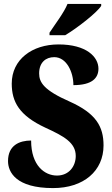

<svg xmlns="http://www.w3.org/2000/svg" viewBox="-20 -951 574 981"><path d="M233 -784V-771H313C375 -808 475 -886 497 -921V-931H325C307 -886 259 -824 233 -784ZM251 10C408 10 509 -78 509 -208C509 -305 470 -372 336 -432C204 -490 180 -530 180 -576C180 -632 214 -659 257 -659C320 -659 355 -583 355 -516C450 -516 483 -552 483 -600C483 -660 422 -724 279 -724C144 -724 40 -647 40 -524C40 -431 78 -361 211 -299C307 -255 367 -222 367 -154C367 -102 333 -54 271 -54C209 -54 139 -104 139 -233C80 -233 21 -209 21 -128C21 -72 61 10 251 10Z"/></svg>

Font: Noto Serif Sinhala Condensed Black
Style: Regular
Weight: 900
Width: 3
Designer: Jelle Bosma - Monotype Design Team
Foundry: Monotype Imaging Inc.
Version: Version 2.007